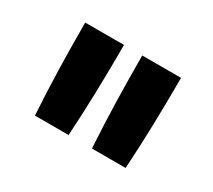

<svg xmlns="http://www.w3.org/2000/svg" viewBox="-74 -903 648 583"><g transform="rotate(30 250.0 -611.5)"><path d="M291 -451Q286 -531 284 -611Q282 -691 282 -772H418Q418 -691 416 -611Q414 -531 409 -451ZM91 -451Q86 -531 84 -611Q82 -691 82 -772H218Q218 -691 216 -611Q214 -531 209 -451Z"/></g></svg>

Font: iosevka_custom_sans_ss08 XBd
Style: Regular
Weight: 800
Designer: Belleve Invis
Foundry: Belleve Invis
Version: Version 10.3.0; ttfautohint (v1.8.3)